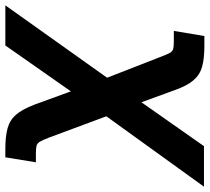

<svg xmlns="http://www.w3.org/2000/svg" viewBox="-112 -524 781 715"><g transform="rotate(90 278.5 -166.5)"><path d="M-59.1 204.1 265.6 -252.4H324.2L433.6 42Q442.4 64.9 448.5 75.2Q454.6 85.4 463.9 87.9Q473.1 90.3 491.7 90.3H525.4L506.8 204.1H475.6Q429.2 204.1 398.7 195.8Q368.2 187.5 348.1 164.3Q328.1 141.1 311 96.7L261.2 -40L90.3 204.1ZM237.8 -105 133.3 -372.6Q124 -397.5 118.2 -408Q112.3 -418.5 103.3 -420.9Q94.2 -423.3 75.7 -423.3H36.1L55.2 -537.1H91.8Q138.7 -537.1 168.9 -528.8Q199.2 -520.5 219.7 -496.8Q240.2 -473.1 256.3 -427.7L301.8 -302.7L465.3 -535.6H616.2L305.7 -105Z"/></g></svg>

Font: Inter 20pt
Style: Bold Italic
Weight: 700
Italic angle: -9.3988°
Version: Version 4.001;git-66647c0bb